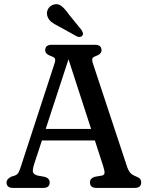

<svg xmlns="http://www.w3.org/2000/svg" viewBox="-20 -919 723 939"><path d="M223 -27Q223 0 191.5 0H43.5Q12 0 12 -27Q12 -43 34 -54.5L52.5 -60.5Q64.5 -65 70 -74.2Q75.5 -83.5 83.5 -109L246 -606.5Q252 -625 249 -632Q246 -639 230 -644.5Q201 -654.5 201 -673Q201 -700 233 -700H444.5Q476.5 -700 476.5 -673Q476.5 -654.5 447 -644Q435 -640 432 -633Q429 -626 434 -610L598.5 -112.5Q606.5 -86.5 616.2 -75Q626 -63.5 643.5 -57Q659 -51 664.8 -44.2Q670.5 -37.5 670.5 -27Q670.5 0 639 0H452Q420 0 420 -27Q420 -47 444 -54.5L479.5 -60.5Q490.5 -63.5 491.2 -73.2Q492 -83 485 -105.5L444 -232H185L147.5 -118Q139 -90.5 140.8 -78.8Q142.5 -67 163 -60.5L199.5 -54Q223 -46.5 223 -27ZM203.5 -288.5H425.5L315 -629ZM316 -849.5 378.5 -772.5Q383 -765.5 385.2 -758.2Q387.5 -751 382.5 -744.5Q378 -739 370.5 -738.2Q363 -737.5 356 -741L266.5 -790.5Q243.5 -801.5 230 -812.8Q216.5 -824 211.5 -841Q206.5 -858 214.5 -874Q222.5 -890 241.5 -896.5Q264 -903 281 -889.2Q298 -875.5 316 -849.5Z"/></svg>

Font: Fraunces 72pt SuperSoft
Style: Regular
Weight: 400
Version: Version 1.000;[b76b70a41]